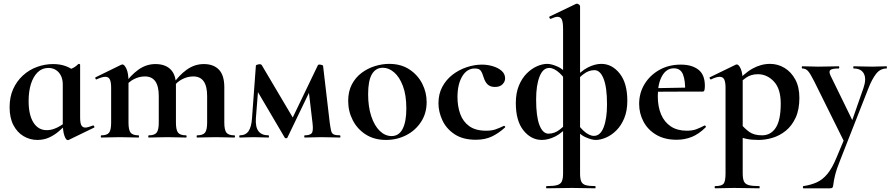

<svg xmlns="http://www.w3.org/2000/svg" viewBox="-20 -745 4824 1040"><path d="M182 13Q142 13 107.5 -7.5Q73 -28 52.5 -67.5Q32 -107 32 -164Q32 -220 51.5 -263Q71 -306 104.5 -336.5Q138 -367 180.5 -382.5Q223 -398 268 -398Q306 -398 337 -386.5Q368 -375 393 -352L320 -288Q320 -314 310.5 -334Q301 -354 283.5 -365.5Q266 -377 242 -377Q208 -377 184 -353.5Q160 -330 147.5 -290Q135 -250 135 -198Q135 -123 161 -81.5Q187 -40 233 -40Q253 -40 271.5 -46.5Q290 -53 307 -63.5Q324 -74 337 -84L345 -77Q324 -56 300 -35Q276 -14 247 -0.5Q218 13 182 13ZM347 14Q337 14 328.5 -11Q320 -36 320 -82V-359Q348 -366 367 -373Q386 -380 404 -398Q406 -400 410 -398.5Q414 -397 414 -394V-109Q414 -78 421 -66Q428 -54 442 -54Q449 -54 459.5 -57Q470 -60 483 -65Q487 -67 490 -61.5Q493 -56 490 -54L352 13Q350 14 347 14Z M1048 0Q1045 0 1045 -6Q1045 -12 1048 -12Q1079 -12 1090.5 -26.5Q1102 -41 1102 -81V-225Q1102 -331 1027 -331Q996 -331 967 -316Q938 -301 920 -275L915 -287Q949 -337 991.5 -367.5Q1034 -398 1084 -398Q1137 -398 1166 -367.5Q1195 -337 1195 -273V-81Q1195 -41 1206.5 -26.5Q1218 -12 1249 -12Q1253 -12 1253 -6Q1253 0 1249 0Q1229 0 1203 -1Q1177 -2 1148 -2Q1120 -2 1094 -1Q1068 0 1048 0ZM786 0Q783 0 783 -6Q783 -12 786 -12Q817 -12 828.5 -26.5Q840 -41 840 -81V-225Q840 -331 765 -331Q734 -331 705 -316Q676 -301 658 -275L653 -287Q687 -337 729.5 -367.5Q772 -398 822 -398Q875 -398 904 -369Q933 -340 933 -284V-81Q933 -41 944.5 -26.5Q956 -12 987 -12Q991 -12 991 -6Q991 0 987 0Q967 0 941 -1Q915 -2 886 -2Q858 -2 832 -1Q806 0 786 0ZM529 0Q526 0 526 -6Q526 -12 529 -12Q560 -12 571 -26.5Q582 -41 582 -81V-269Q582 -300 575 -314.5Q568 -329 551 -329Q542 -329 530 -325.5Q518 -322 503 -315Q499 -313 497 -319Q495 -325 497 -326L636 -394Q642 -396 643 -396Q654 -396 665 -372Q676 -348 676 -303V-81Q676 -41 687.5 -26.5Q699 -12 730 -12Q733 -12 733 -6Q733 0 730 0Q710 0 684 -1Q658 -2 629 -2Q601 -2 575 -1Q549 0 529 0Z M1821 -12Q1824 -12 1824 -6Q1824 0 1821 0Q1800 0 1773.5 -1Q1747 -2 1721 -2Q1694 -2 1672 -1Q1650 0 1631 0Q1628 0 1628 -6Q1628 -12 1631 -12Q1658 -12 1668 -23Q1678 -34 1673 -77L1651 -263L1692 -322L1537 0Q1536 4 1530 4Q1524 4 1522 0L1369 -260L1384 -331L1366 -104Q1363 -57 1380 -34.5Q1397 -12 1434 -12Q1437 -12 1437 -6Q1437 0 1434 0Q1418 0 1396 -1Q1374 -2 1355 -2Q1335 -2 1315.5 -1Q1296 0 1279 0Q1276 0 1276 -6Q1276 -12 1279 -12Q1311 -12 1326.5 -35Q1342 -58 1345 -104L1366 -389Q1366 -394 1380 -396.5Q1394 -399 1398 -392L1572 -98L1550 -76L1702 -392Q1705 -397 1717.5 -394.5Q1730 -392 1730 -388L1766 -81Q1770 -52 1773.5 -37Q1777 -22 1787.5 -17Q1798 -12 1821 -12Z M2071 13Q2008 13 1962 -16Q1916 -45 1891 -93.5Q1866 -142 1866 -198Q1866 -250 1886 -288Q1906 -326 1939 -350.5Q1972 -375 2011 -387Q2050 -399 2088 -399Q2152 -399 2197.5 -369Q2243 -339 2267 -292Q2291 -245 2291 -192Q2291 -131 2260.5 -84.5Q2230 -38 2180 -12.5Q2130 13 2071 13ZM2101 -8Q2141 -8 2161 -47Q2181 -86 2181 -157Q2181 -230 2162.5 -279Q2144 -328 2115 -353Q2086 -378 2054 -378Q2015 -378 1994.5 -343Q1974 -308 1974 -235Q1974 -167 1991 -115.5Q2008 -64 2037 -36Q2066 -8 2101 -8Z M2557 12Q2488 12 2443 -17.5Q2398 -47 2376.5 -93Q2355 -139 2355 -186Q2355 -236 2376 -275Q2397 -314 2431.5 -340.5Q2466 -367 2508 -381Q2550 -395 2591 -395Q2620 -395 2649 -386.5Q2678 -378 2697 -361.5Q2716 -345 2716 -320Q2716 -303 2702 -288.5Q2688 -274 2661 -274Q2636 -274 2622 -287Q2608 -300 2600 -325Q2593 -349 2584.5 -361.5Q2576 -374 2552 -374Q2509 -374 2483.5 -331Q2458 -288 2458 -219Q2458 -169 2473 -127.5Q2488 -86 2522 -61.5Q2556 -37 2613 -37Q2643 -37 2663.5 -44Q2684 -51 2709 -63Q2711 -65 2714.5 -61Q2718 -57 2716 -55Q2681 -23 2644 -5.5Q2607 12 2557 12Z M2941 275Q2938 275 2938 269Q2938 263 2941 263Q2979 263 2998 257.5Q3017 252 3023.5 237Q3030 222 3030 194V-589Q3030 -623 3023.5 -638.5Q3017 -654 3000 -654Q2987 -654 2963 -643Q2959 -642 2956.5 -648Q2954 -654 2956 -655L3100 -724Q3102 -725 3105 -725Q3110 -725 3116 -720.5Q3122 -716 3122 -712V194Q3122 222 3128 237Q3134 252 3151.5 257.5Q3169 263 3204 263Q3206 263 3206 269Q3206 275 3204 275Q3179 275 3145.5 274Q3112 273 3077 273Q3039 273 3003.5 274Q2968 275 2941 275ZM2915 13Q2857 13 2815.5 -38.5Q2774 -90 2774 -187Q2774 -241 2790.5 -281Q2807 -321 2833 -347Q2859 -373 2888.5 -386Q2918 -399 2944 -399Q2968 -399 3003 -383Q3038 -367 3073 -316L3064 -275Q3042 -321 3011.5 -349Q2981 -377 2955 -377Q2921 -377 2902.5 -330Q2884 -283 2884 -206Q2884 -114 2902 -67.5Q2920 -21 2951 -21Q2983 -21 3010.5 -42Q3038 -63 3057 -87L3072 -77Q3026 -25 2988 -6Q2950 13 2915 13ZM3207 13Q3184 13 3149 -3Q3114 -19 3079 -70L3088 -111Q3110 -65 3140.5 -37Q3171 -9 3197 -9Q3232 -9 3250 -56Q3268 -103 3268 -180Q3268 -272 3249.5 -318.5Q3231 -365 3200 -365Q3169 -365 3141.5 -344Q3114 -323 3095 -299L3080 -309Q3127 -361 3165 -380Q3203 -399 3237 -399Q3295 -399 3336.5 -347Q3378 -295 3378 -199Q3378 -145 3361.5 -105Q3345 -65 3319 -39Q3293 -13 3263 0Q3233 13 3207 13Z M3645 12Q3580 12 3534.5 -15Q3489 -42 3465.5 -86.5Q3442 -131 3442 -182Q3442 -241 3471 -289Q3500 -337 3551 -366Q3602 -395 3668 -395Q3727 -395 3762.5 -368Q3798 -341 3798 -280Q3798 -267 3796 -258Q3794 -249 3787 -249H3691Q3693 -306 3680 -340.5Q3667 -375 3630 -375Q3590 -375 3566.5 -334Q3543 -293 3543 -225Q3543 -167 3561 -125Q3579 -83 3614 -60Q3649 -37 3700 -37Q3730 -37 3750.5 -44.5Q3771 -52 3796 -65Q3798 -67 3801.5 -63Q3805 -59 3803 -56Q3766 -19 3727.5 -3.5Q3689 12 3645 12ZM3508 -248 3507 -267 3726 -271V-249Z M3854 275Q3851 275 3851 269Q3851 263 3854 263Q3889 263 3899.5 250Q3910 237 3910 194V-269Q3910 -300 3903 -314.5Q3896 -329 3878 -329Q3870 -329 3858 -325.5Q3846 -322 3832 -315Q3828 -313 3825 -319Q3822 -325 3824 -326L3966 -395Q3968 -396 3971 -396Q3982 -396 3992.5 -372Q4003 -348 4003 -303V194Q4003 222 4009.5 237Q4016 252 4035 257.5Q4054 263 4092 263Q4095 263 4095 269Q4095 275 4092 275Q4064 275 4029 274Q3994 273 3955 273Q3927 273 3900.5 274Q3874 275 3854 275ZM4089 13Q4050 13 4022.5 7Q3995 1 3957 -12L3992 -75Q4014 -48 4039.5 -30Q4065 -12 4108 -12Q4155 -12 4182 -53Q4209 -94 4209 -184Q4209 -264 4172 -303.5Q4135 -343 4085 -343Q4048 -343 4021 -324Q3994 -305 3968 -276L3958 -288Q4009 -347 4055.5 -373Q4102 -399 4151 -399Q4193 -399 4229 -377.5Q4265 -356 4287.5 -315Q4310 -274 4310 -215Q4310 -151 4289.5 -107Q4269 -63 4236 -36.5Q4203 -10 4164.5 1.5Q4126 13 4089 13Z M4511 109 4563 -15 4561 40 4391 -303Q4369 -347 4356.5 -360.5Q4344 -374 4326 -374Q4323 -374 4323 -380Q4323 -386 4326 -386Q4346 -386 4368.5 -385Q4391 -384 4411 -384Q4447 -384 4474 -385Q4501 -386 4523 -386Q4526 -386 4526 -380Q4526 -374 4523 -374Q4488 -374 4478 -366Q4468 -358 4479 -335L4606 -75L4569 -16L4657 -268Q4674 -317 4659.5 -345.5Q4645 -374 4604 -374Q4602 -374 4602 -380Q4602 -386 4604 -386Q4628 -386 4649.5 -385Q4671 -384 4705 -384Q4729 -384 4744.5 -385Q4760 -386 4782 -386Q4784 -386 4784 -380Q4784 -374 4782 -374Q4748 -374 4725.5 -345Q4703 -316 4684 -267L4532 120Q4511 172 4503.5 203.5Q4496 235 4494.5 250Q4493 265 4490 270Q4487 275 4476 275H4332Q4329 275 4329 269Q4329 263 4332 263Q4372 257 4403.5 243Q4435 229 4461 198Q4487 167 4511 109Z"/></svg>

Font: Cormorant Infant Light
Style: Regular
Weight: 300
Designer: Christian Thalmann (Catharsis Fonts)
Foundry: Catharsis Fonts
Version: Version 4.001